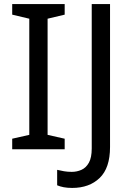

<svg xmlns="http://www.w3.org/2000/svg" viewBox="-20 -734 652 944"><path d="M298 0H40V-52L124 -71V-642L40 -662V-714H298V-662L214 -642V-71L298 -52ZM335 190Q311 190 293 186.5Q275 183 261 177V101Q277 105 295 108Q313 111 333 111Q358 111 380.5 101Q403 91 417 66Q431 41 431 -4V-714H521V-11Q521 92 470 141Q419 190 335 190Z"/></svg>

Font: Noto Sans Siddham
Style: Regular
Weight: 400
Designer: Monotype Design Team
Foundry: Monotype Imaging Inc.
Version: Version 2.004; ttfautohint (v1.8.4.7-5d5b)